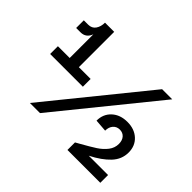

<svg xmlns="http://www.w3.org/2000/svg" viewBox="-151 -927 1153 1153"><g transform="rotate(45 425.5 -350.0)"><path d="M558 -78Q617 -111 650 -132.5Q683 -154 704.5 -182Q726 -210 726 -244Q726 -274 710.5 -291.5Q695 -309 669 -309Q643 -309 627 -290.5Q611 -272 611 -242L532 -248Q532 -304 570 -339Q608 -374 669 -374Q729 -374 766.5 -339.5Q804 -305 804 -249Q804 -191 762.5 -147Q721 -103 648 -66H812V0H533V-64ZM152 -400V-601Q135 -555 89 -555H52V-620H89Q120 -620 136 -643Q152 -666 152 -700H230V-400H330V-334H52V-400ZM763 -660 260 -40H174L677 -660Z"/></g></svg>

Font: MedMera Sans Semibold
Style: Regular
Weight: 600
Designer: Kasper Nordkvist
Foundry: UNCUT.wtf
Version: Version 1.300